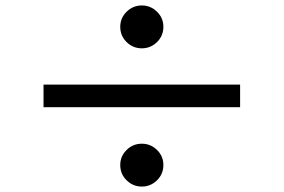

<svg xmlns="http://www.w3.org/2000/svg" viewBox="-20 -729 1040 704"><path d="M420.9 -630.9Q420.9 -663.1 444.3 -686Q467.8 -709 500 -709Q532.2 -709 555.7 -686Q579.1 -663.1 579.1 -630.9Q579.1 -597.7 555.7 -574.7Q532.2 -551.8 500 -551.8Q467.8 -551.8 444.3 -574.7Q420.9 -597.7 420.9 -630.9ZM139.6 -418.9H860.4V-335.9H139.6ZM420.9 -124Q420.9 -156.2 444.3 -179.2Q467.8 -202.1 500 -202.1Q532.2 -202.1 555.7 -179.2Q579.1 -156.2 579.1 -124Q579.1 -90.8 555.7 -67.9Q532.2 -44.9 500 -44.9Q467.8 -44.9 444.3 -67.9Q420.9 -90.8 420.9 -124Z"/></svg>

Font: GenEi Gothic M SemiBold
Style: Regular
Weight: 500
Designer: o_tamon (Modified); [Source Han Sans]
Ryoko NISHIZUKA  (kana & ideographs); Paul D. Hunt (Latin, Greek & Cyrillic); Wenl
Version: Version 1.1a;Original Version 1.004